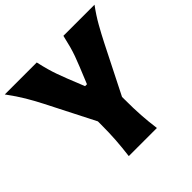

<svg xmlns="http://www.w3.org/2000/svg" viewBox="-200 -997 1184 1184"><g transform="rotate(-45 392.0 -405.0)"><path d="M272.9 0Q281.2 -64.9 285.4 -125.7Q289.6 -186.5 289.6 -263.2V-286.1L129.9 -599.6Q103 -651.9 74.5 -700.2Q45.9 -748.5 1 -809.6H279.8Q290 -764.2 299.1 -732.2Q308.1 -700.2 318.4 -671.6Q328.6 -643.1 342.3 -607.9L387.2 -495.6H403.8L448.7 -605.5Q463.4 -641.6 473.9 -670.9Q484.4 -700.2 493.2 -732.4Q502 -764.6 512.2 -809.6H783.7Q744.6 -756.8 714.6 -703.6Q684.6 -650.4 659.2 -600.1L501.5 -287.6V-263.2Q501.5 -186.5 505.4 -125.7Q509.3 -64.9 518.1 0Z"/></g></svg>

Font: Pinar DS4 ExtraBold
Style: Regular
Weight: 800
Designer: Amin Abedi
Version: Version 3.000